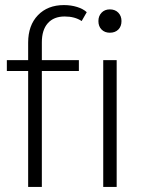

<svg xmlns="http://www.w3.org/2000/svg" viewBox="-20 -737 565 757"><path d="M91 -457H7V-500H91V-569Q91 -637 129.5 -677Q168 -717 232 -717Q260 -717 284 -709.5Q308 -702 322 -689L302 -654Q275 -672 235 -672Q192 -672 168.5 -645.5Q145 -619 145 -570V-500H291V-457H145V0H91ZM368 -654Q368 -674 380.5 -687Q393 -700 413 -700Q434 -700 446.5 -687Q459 -674 459 -654Q459 -633 446.5 -620.5Q434 -608 413 -608Q393 -608 380.5 -620.5Q368 -633 368 -654ZM387 -500H440V0H387Z"/></svg>

Font: Sarabun ExtraLight
Style: Regular
Weight: 275
Designer: Suppakit Chalermlarp | Katatrad Co.,Ltd.
Foundry: Cadson Demak Co.,Ltd.
Version: Version 1.000; ttfautohint (v1.6)